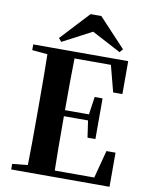

<svg xmlns="http://www.w3.org/2000/svg" viewBox="-103 -1051 876 1125"><g transform="rotate(10 335.0 -488.5)"><path d="M407 -977 566 -807 549 -787 333 -901H419L202 -787L185 -807L343 -977ZM43 0V-33L200 -49H215V0ZM134 0Q136 -86 136.5 -173Q137 -260 137 -349V-394Q137 -483 136.5 -570Q136 -657 134 -744H296Q294 -658 293.5 -569.5Q293 -481 293 -389V-360Q293 -265 293.5 -176Q294 -87 296 0ZM215 0V-38H600L521 -2L574 -203H628V0ZM215 -361V-397H463V-361ZM451 -261 435 -372V-393L451 -503H498V-261ZM43 -710V-744H215V-696H200ZM553 -548 502 -743 579 -705H215V-744H608V-548Z"/></g></svg>

Font: Noto Serif KR ExtraLight ExtraBold
Style: Regular
Weight: 800
Version: Version 2.003-H1;hotconv 1.1.1;makeotfexe 2.6.0